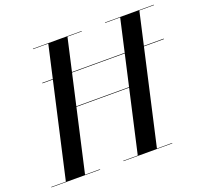

<svg xmlns="http://www.w3.org/2000/svg" viewBox="-168 -902 1127 1054"><g transform="rotate(-20 396.0 -375.0)"><path d="M108.5 -553.5V-556.5H818.5V-553.5ZM210.5 -368.5V-371.5H570.5V-368.5ZM409.5 -747.5H325.5L157 -2.5H244.5V0H-40.5V-2.5H45L213.5 -747.5H124.5V-750H409.5ZM831 -750V-747.5H745.5L577 -2.5H666V0H380.5V-2.5H465L633.5 -747.5H545.5V-750Z"/></g></svg>

Font: Bodoni Moda 72pt Medium
Style: Italic
Weight: 500
Italic angle: -13°
Designer: Owen Earl
Foundry: indestructible type
Version: Version 2.004